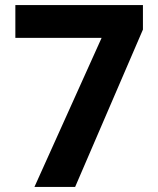

<svg xmlns="http://www.w3.org/2000/svg" viewBox="-20 -734 621 754"><path d="M115.3 0 379 -585.2H40.3V-714H541.3V-617.9L275.1 0Z"/></svg>

Font: Noto Sans Meetei Mayek
Style: Regular
Weight: 400
Designer: Monotype Design Team and Neelakash Kshetrimayum
Foundry: Monotype Imaging Inc.
Version: Version 2.002